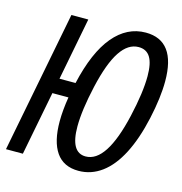

<svg xmlns="http://www.w3.org/2000/svg" viewBox="-111 -761 816 863"><g transform="rotate(15 297.0 -329.5)"><path d="M330.1 9.8Q260.3 9.8 225.8 -40Q191.4 -89.8 191.4 -183.6Q191.4 -234.4 201.7 -297.4H127L69.3 0H-9.3L118.7 -658.7H197.3L141.1 -368.2H215.8Q250 -518.6 313 -593.8Q376 -668.9 462.9 -668.9Q603 -668.9 603 -479.5Q603 -403.8 580.8 -303.2Q558.6 -202.6 522.5 -132.3Q486.3 -62 437.5 -26.1Q388.7 9.8 330.1 9.8ZM520.5 -481.4Q520.5 -540.5 502.9 -569.1Q485.4 -597.7 448.7 -597.7Q399.9 -597.7 363.3 -542.7Q326.7 -487.8 300.5 -372.8Q274.4 -257.8 274.4 -182.1Q274.4 -61 344.2 -61Q393.1 -61 430.4 -118.4Q467.8 -175.8 494.1 -290.5Q520.5 -405.3 520.5 -481.4Z"/></g></svg>

Font: Liberation Mono
Style: Italic
Weight: 400
Italic angle: -12°
Monospace: yes
Designer: Steve Matteson
Foundry: Ascender Corporation
Version: Version 2.1.5